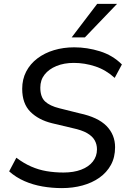

<svg xmlns="http://www.w3.org/2000/svg" viewBox="-20 -957 658 986"><path d="M298 9Q247 9 198 0.5Q149 -8 105.5 -27Q62 -46 27 -77L64 -147Q101 -119 139.5 -102Q178 -85 219.5 -78Q261 -71 306 -71Q358 -71 396.5 -85.5Q435 -100 456.5 -127Q478 -154 478 -190Q478 -216 466 -237Q454 -258 427 -273.5Q400 -289 353 -299L248 -324Q178 -341 136 -383Q94 -425 94 -501Q94 -550 114.5 -589.5Q135 -629 172 -657Q209 -685 257.5 -699.5Q306 -714 361 -714Q428 -714 493.5 -693.5Q559 -673 606 -626L569 -557Q524 -598 469.5 -616Q415 -634 359 -634Q309 -634 270 -618Q231 -602 209 -574Q187 -546 187 -507Q187 -459 211.5 -436Q236 -413 285 -401L389 -375Q483 -355 527 -310Q571 -265 571 -201Q571 -149 549.5 -110Q528 -71 490.5 -44.5Q453 -18 403.5 -4.5Q354 9 298 9ZM348 -765 479 -937H581L416 -765Z"/></svg>

Font: Nunito Sans 12pt ExtraLight 12pt Medium
Style: Italic
Weight: 500
Italic angle: -9°
Version: Version 3.101;gftools[0.9.27]